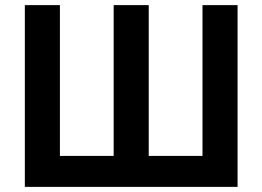

<svg xmlns="http://www.w3.org/2000/svg" viewBox="-20 -730 1025 750"><path d="M908 -710V0H77V-710H214V-121H424V-710H561V-121H771V-710Z"/></svg>

Font: Oxford Sans
Style: Bold
Weight: 700
Designer: Matt McInerney, Pablo Impallari, Rodrigo Fuenzalida
Foundry: Matt McInerney, Pablo Impallari, Rodrigo Fuenzalida
Version: Version 3.000g; ttfautohint (v1.5) -l 8 -r 28 -G 28 -x 14 -D